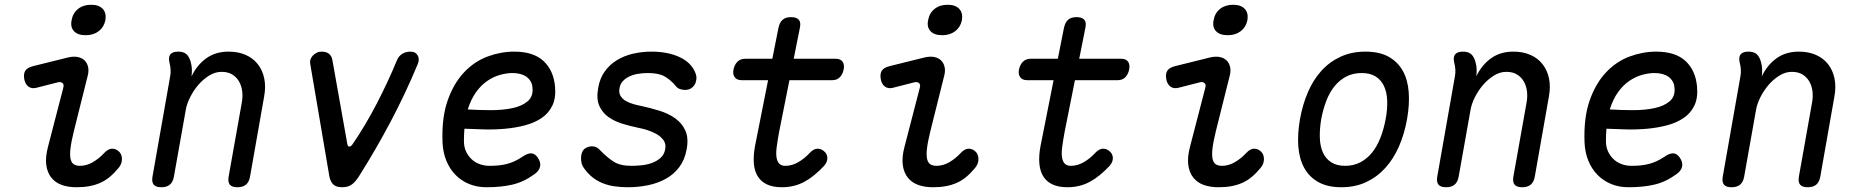

<svg xmlns="http://www.w3.org/2000/svg" viewBox="-20 -777 7840 807"><path d="M133 -408Q113 -403 99.5 -413Q86 -423 82 -444Q78 -467 86.5 -480Q95 -493 119 -499L264 -535Q288 -541 306 -537.5Q324 -534 335 -523.5Q346 -513 350 -496.5Q354 -480 349 -460L290 -224Q279 -179 276 -151Q273 -123 277 -107.5Q281 -92 291 -86Q301 -80 316 -80Q344 -80 370.5 -95.5Q397 -111 418 -134Q435 -152 451 -152Q467 -152 479 -141Q492 -130 492.5 -109.5Q493 -89 479 -72Q461 -50 442 -34Q423 -18 401.5 -8.5Q380 1 355.5 5.5Q331 10 301 10Q267 10 240 0.5Q213 -9 196 -30Q179 -51 174.5 -83.5Q170 -116 182 -161L246 -408Q250 -422 242.5 -428Q235 -434 223 -431ZM340 -629Q307 -629 291 -646Q275 -663 281 -692Q286 -722 308 -739.5Q330 -757 363 -757Q396 -757 412 -739.5Q428 -722 423 -692Q417 -663 395 -646Q373 -629 340 -629Z M729 -560Q752 -560 764 -549Q776 -538 782 -515Q786 -501 786.5 -485.5Q787 -470 785 -456Q808 -504 847 -532Q886 -560 941 -560Q981 -560 1012 -546.5Q1043 -533 1063 -508Q1083 -483 1090.5 -448Q1098 -413 1090 -370L1031 -35Q1027 -12 1014 -1Q1001 10 978 10Q955 10 946 -1Q937 -12 941 -35L996 -344Q1001 -370 998 -393.5Q995 -417 984.5 -435Q974 -453 956 -464Q938 -475 911 -475Q884 -475 858.5 -459Q833 -443 813 -419.5Q793 -396 779 -368Q765 -340 761 -316L711 -35Q707 -12 694 -1Q681 10 658 10Q635 10 626 -1Q617 -12 621 -35L695 -455Q698 -470 697 -485Q696 -500 692 -515Q687 -538 696.5 -549Q706 -560 729 -560Z M1284 -508Q1282 -518 1285 -527Q1288 -536 1295 -543.5Q1302 -551 1311.5 -555.5Q1321 -560 1333 -560Q1351 -560 1362.5 -551Q1374 -542 1377 -525L1440 -171Q1442 -160 1449 -161Q1456 -162 1462 -171Q1515 -248 1563 -340.5Q1611 -433 1649 -525Q1657 -543 1672 -551.5Q1687 -560 1705 -560Q1717 -560 1724.5 -555.5Q1732 -551 1736 -543.5Q1740 -536 1740 -527Q1740 -518 1736 -508Q1684 -383 1621.5 -265Q1559 -147 1490 -38Q1476 -15 1460 -2.5Q1444 10 1418 10Q1393 10 1380.5 -2Q1368 -14 1364 -38Z M2240 -115Q2254 -95 2250 -76.5Q2246 -58 2225 -44Q2181 -12 2133.5 -1Q2086 10 2025 10Q1985 10 1952 -3.5Q1919 -17 1894.5 -42Q1870 -67 1856 -101.5Q1842 -136 1840 -178Q1836 -282 1861.5 -354.5Q1887 -427 1930.5 -473Q1974 -519 2029.5 -539.5Q2085 -560 2141 -560Q2222 -560 2264.5 -520.5Q2307 -481 2313 -412Q2317 -365 2301.5 -333Q2286 -301 2256.5 -281Q2227 -261 2187.5 -250.5Q2148 -240 2104.5 -236Q2061 -232 2016.5 -233Q1972 -234 1932 -236Q1931 -224 1930.5 -211Q1930 -198 1930 -184Q1930 -159 1939 -140Q1948 -121 1962.5 -107.5Q1977 -94 1996.5 -87Q2016 -80 2037 -80Q2060 -80 2078 -82Q2096 -84 2112.5 -88.5Q2129 -93 2144 -100Q2159 -107 2174 -117Q2197 -133 2212.5 -132.5Q2228 -132 2240 -115ZM1946 -317Q1994 -314 2044 -314Q2094 -314 2134 -322.5Q2174 -331 2198 -351.5Q2222 -372 2218 -409Q2217 -424 2210 -435.5Q2203 -447 2192.5 -454.5Q2182 -462 2167 -466Q2152 -470 2134 -470Q2110 -470 2082.5 -462.5Q2055 -455 2029 -437.5Q2003 -420 1981.5 -390.5Q1960 -361 1946 -317Z M2619 10Q2589 10 2562 6Q2535 2 2512 -7.5Q2489 -17 2469.5 -32.5Q2450 -48 2434 -71Q2426 -82 2423.5 -96Q2421 -110 2423 -124Q2427 -146 2440.5 -154Q2454 -162 2468 -162Q2479 -162 2487 -158Q2495 -154 2504 -144Q2531 -116 2558.5 -98Q2586 -80 2634 -80Q2651 -80 2674 -82Q2697 -84 2718.5 -91.5Q2740 -99 2756 -113Q2772 -127 2776 -150Q2780 -172 2769 -187.5Q2758 -203 2739.5 -213.5Q2721 -224 2700 -230.5Q2679 -237 2662 -240Q2629 -247 2596 -257Q2563 -267 2537.5 -285Q2512 -303 2499 -332Q2486 -361 2494 -406Q2501 -448 2522 -477Q2543 -506 2573.5 -524.5Q2604 -543 2641.5 -551.5Q2679 -560 2719 -560Q2784 -560 2833 -538.5Q2882 -517 2901 -475Q2906 -464 2907 -455Q2908 -446 2906 -439Q2904 -423 2891.5 -411Q2879 -399 2859 -399Q2850 -399 2838.5 -402.5Q2827 -406 2819 -417Q2799 -441 2774 -455.5Q2749 -470 2703 -470Q2681 -470 2660.5 -466.5Q2640 -463 2624 -455Q2608 -447 2597.5 -435.5Q2587 -424 2584 -407Q2580 -387 2588.5 -373.5Q2597 -360 2611.5 -352Q2626 -344 2644 -339Q2662 -334 2678 -331Q2715 -323 2752 -311.5Q2789 -300 2817.5 -280Q2846 -260 2860.5 -228.5Q2875 -197 2866 -149Q2858 -105 2835 -74.5Q2812 -44 2778.5 -25.5Q2745 -7 2704 1.5Q2663 10 2619 10Z M3493 -530Q3513 -530 3521.5 -517.5Q3530 -505 3526 -485Q3522 -465 3510 -452.5Q3498 -440 3478 -440H3097Q3077 -440 3068 -452.5Q3059 -465 3063 -485Q3067 -505 3079.5 -517.5Q3092 -530 3112 -530ZM3252 -660Q3257 -683 3269.5 -694Q3282 -705 3305 -705Q3328 -705 3337.5 -694Q3347 -683 3342 -660L3255 -224Q3248 -186 3244.5 -159Q3241 -132 3244 -114.5Q3247 -97 3256 -88.5Q3265 -80 3281 -80Q3309 -80 3335.5 -95.5Q3362 -111 3383 -134Q3400 -152 3416 -152Q3432 -152 3444 -141Q3457 -130 3457.5 -113Q3458 -96 3443 -79Q3423 -58 3403 -41.5Q3383 -25 3362 -13.5Q3341 -2 3317 4Q3293 10 3266 10Q3229 10 3203.5 -2Q3178 -14 3164.5 -36.5Q3151 -59 3148.5 -90.5Q3146 -122 3153 -161Z M3733 -408Q3713 -403 3699.5 -413Q3686 -423 3682 -444Q3678 -467 3686.5 -480Q3695 -493 3719 -499L3864 -535Q3888 -541 3906 -537.5Q3924 -534 3935 -523.5Q3946 -513 3950 -496.5Q3954 -480 3949 -460L3890 -224Q3879 -179 3876 -151Q3873 -123 3877 -107.5Q3881 -92 3891 -86Q3901 -80 3916 -80Q3944 -80 3970.5 -95.5Q3997 -111 4018 -134Q4035 -152 4051 -152Q4067 -152 4079 -141Q4092 -130 4092.5 -109.5Q4093 -89 4079 -72Q4061 -50 4042 -34Q4023 -18 4001.5 -8.5Q3980 1 3955.5 5.5Q3931 10 3901 10Q3867 10 3840 0.5Q3813 -9 3796 -30Q3779 -51 3774.5 -83.5Q3770 -116 3782 -161L3846 -408Q3850 -422 3842.5 -428Q3835 -434 3823 -431ZM3940 -629Q3907 -629 3891 -646Q3875 -663 3881 -692Q3886 -722 3908 -739.5Q3930 -757 3963 -757Q3996 -757 4012 -739.5Q4028 -722 4023 -692Q4017 -663 3995 -646Q3973 -629 3940 -629Z M4693 -530Q4713 -530 4721.5 -517.5Q4730 -505 4726 -485Q4722 -465 4710 -452.5Q4698 -440 4678 -440H4297Q4277 -440 4268 -452.5Q4259 -465 4263 -485Q4267 -505 4279.5 -517.5Q4292 -530 4312 -530ZM4452 -660Q4457 -683 4469.5 -694Q4482 -705 4505 -705Q4528 -705 4537.5 -694Q4547 -683 4542 -660L4455 -224Q4448 -186 4444.5 -159Q4441 -132 4444 -114.5Q4447 -97 4456 -88.5Q4465 -80 4481 -80Q4509 -80 4535.5 -95.5Q4562 -111 4583 -134Q4600 -152 4616 -152Q4632 -152 4644 -141Q4657 -130 4657.5 -113Q4658 -96 4643 -79Q4623 -58 4603 -41.5Q4583 -25 4562 -13.5Q4541 -2 4517 4Q4493 10 4466 10Q4429 10 4403.5 -2Q4378 -14 4364.5 -36.5Q4351 -59 4348.5 -90.5Q4346 -122 4353 -161Z M4933 -408Q4913 -403 4899.5 -413Q4886 -423 4882 -444Q4878 -467 4886.5 -480Q4895 -493 4919 -499L5064 -535Q5088 -541 5106 -537.5Q5124 -534 5135 -523.5Q5146 -513 5150 -496.5Q5154 -480 5149 -460L5090 -224Q5079 -179 5076 -151Q5073 -123 5077 -107.5Q5081 -92 5091 -86Q5101 -80 5116 -80Q5144 -80 5170.5 -95.5Q5197 -111 5218 -134Q5235 -152 5251 -152Q5267 -152 5279 -141Q5292 -130 5292.5 -109.5Q5293 -89 5279 -72Q5261 -50 5242 -34Q5223 -18 5201.5 -8.5Q5180 1 5155.5 5.5Q5131 10 5101 10Q5067 10 5040 0.5Q5013 -9 4996 -30Q4979 -51 4974.5 -83.5Q4970 -116 4982 -161L5046 -408Q5050 -422 5042.5 -428Q5035 -434 5023 -431ZM5140 -629Q5107 -629 5091 -646Q5075 -663 5081 -692Q5086 -722 5108 -739.5Q5130 -757 5163 -757Q5196 -757 5212 -739.5Q5228 -722 5223 -692Q5217 -663 5195 -646Q5173 -629 5140 -629Z M5618 10Q5560 10 5521.5 -11.5Q5483 -33 5462 -71Q5441 -109 5437 -161.5Q5433 -214 5444 -276Q5455 -338 5477.5 -390Q5500 -442 5534 -479.5Q5568 -517 5614.5 -538.5Q5661 -560 5719 -560Q5778 -560 5816.5 -538.5Q5855 -517 5876 -479.5Q5897 -442 5901 -390Q5905 -338 5894 -276Q5883 -214 5860 -161.5Q5837 -109 5802.5 -71Q5768 -33 5722 -11.5Q5676 10 5618 10ZM5634 -80Q5669 -80 5697 -94.5Q5725 -109 5746 -134.5Q5767 -160 5781.5 -196.5Q5796 -233 5804 -276Q5812 -319 5810.5 -354.5Q5809 -390 5797 -415.5Q5785 -441 5762 -455.5Q5739 -470 5703 -470Q5667 -470 5639 -455.5Q5611 -441 5590 -415.5Q5569 -390 5555 -354Q5541 -318 5533 -275Q5526 -232 5527.5 -196Q5529 -160 5541 -134.5Q5553 -109 5576 -94.5Q5599 -80 5634 -80Z M6129 -560Q6152 -560 6164 -549Q6176 -538 6182 -515Q6186 -501 6186.5 -485.5Q6187 -470 6185 -456Q6208 -504 6247 -532Q6286 -560 6341 -560Q6381 -560 6412 -546.5Q6443 -533 6463 -508Q6483 -483 6490.5 -448Q6498 -413 6490 -370L6431 -35Q6427 -12 6414 -1Q6401 10 6378 10Q6355 10 6346 -1Q6337 -12 6341 -35L6396 -344Q6401 -370 6398 -393.5Q6395 -417 6384.5 -435Q6374 -453 6356 -464Q6338 -475 6311 -475Q6284 -475 6258.5 -459Q6233 -443 6213 -419.5Q6193 -396 6179 -368Q6165 -340 6161 -316L6111 -35Q6107 -12 6094 -1Q6081 10 6058 10Q6035 10 6026 -1Q6017 -12 6021 -35L6095 -455Q6098 -470 6097 -485Q6096 -500 6092 -515Q6087 -538 6096.5 -549Q6106 -560 6129 -560Z M7040 -115Q7054 -95 7050 -76.5Q7046 -58 7025 -44Q6981 -12 6933.5 -1Q6886 10 6825 10Q6785 10 6752 -3.5Q6719 -17 6694.5 -42Q6670 -67 6656 -101.5Q6642 -136 6640 -178Q6636 -282 6661.5 -354.5Q6687 -427 6730.5 -473Q6774 -519 6829.5 -539.5Q6885 -560 6941 -560Q7022 -560 7064.5 -520.5Q7107 -481 7113 -412Q7117 -365 7101.5 -333Q7086 -301 7056.5 -281Q7027 -261 6987.5 -250.5Q6948 -240 6904.5 -236Q6861 -232 6816.5 -233Q6772 -234 6732 -236Q6731 -224 6730.5 -211Q6730 -198 6730 -184Q6730 -159 6739 -140Q6748 -121 6762.5 -107.5Q6777 -94 6796.5 -87Q6816 -80 6837 -80Q6860 -80 6878 -82Q6896 -84 6912.5 -88.5Q6929 -93 6944 -100Q6959 -107 6974 -117Q6997 -133 7012.5 -132.5Q7028 -132 7040 -115ZM6746 -317Q6794 -314 6844 -314Q6894 -314 6934 -322.5Q6974 -331 6998 -351.5Q7022 -372 7018 -409Q7017 -424 7010 -435.5Q7003 -447 6992.5 -454.5Q6982 -462 6967 -466Q6952 -470 6934 -470Q6910 -470 6882.5 -462.5Q6855 -455 6829 -437.5Q6803 -420 6781.5 -390.5Q6760 -361 6746 -317Z M7329 -560Q7352 -560 7364 -549Q7376 -538 7382 -515Q7386 -501 7386.5 -485.5Q7387 -470 7385 -456Q7408 -504 7447 -532Q7486 -560 7541 -560Q7581 -560 7612 -546.5Q7643 -533 7663 -508Q7683 -483 7690.5 -448Q7698 -413 7690 -370L7631 -35Q7627 -12 7614 -1Q7601 10 7578 10Q7555 10 7546 -1Q7537 -12 7541 -35L7596 -344Q7601 -370 7598 -393.5Q7595 -417 7584.5 -435Q7574 -453 7556 -464Q7538 -475 7511 -475Q7484 -475 7458.5 -459Q7433 -443 7413 -419.5Q7393 -396 7379 -368Q7365 -340 7361 -316L7311 -35Q7307 -12 7294 -1Q7281 10 7258 10Q7235 10 7226 -1Q7217 -12 7221 -35L7295 -455Q7298 -470 7297 -485Q7296 -500 7292 -515Q7287 -538 7296.5 -549Q7306 -560 7329 -560Z"/></svg>

Font: Maple Mono
Style: Italic
Weight: 400
Italic angle: -10°
Monospace: yes
Designer: subframe7536
Version: Version 7.300